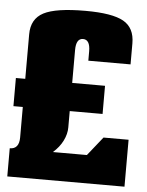

<svg xmlns="http://www.w3.org/2000/svg" viewBox="-52 -773 625 816"><g transform="rotate(5 260.0 -365.0)"><path d="M9.8 0V-120.1Q49.8 -120.1 49.8 -169.9V-299.8H9.8V-419.9H49.8V-609.9Q49.8 -675.8 101.8 -702.9Q153.8 -730 279.8 -730Q394.5 -730 442.4 -702.9Q490.2 -675.8 490.2 -609.9V-520H310.1V-560.1Q310.1 -609.9 279.8 -609.9Q250 -609.9 250 -560.1V-419.9H390.1V-299.8H250V-230Q250 -201.7 235.6 -172.9Q221.2 -144 193.8 -120.1H338.9L402.8 -200.2H509.8V0Z"/></g></svg>

Font: Mikodacs
Style: Regular
Weight: 400
Designer: gluk (gluksza@wp.pl)
Foundry: gluk (gluksza@wp.pl)
Version: Version 0.28